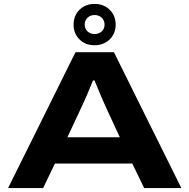

<svg xmlns="http://www.w3.org/2000/svg" viewBox="-20 -951 958 971"><path d="M458 -722.2Q412.1 -722.2 382.1 -751.7Q352.1 -781.2 352.1 -826.2Q352.1 -872.1 382.1 -901.6Q412.1 -931.2 458 -931.2Q504.4 -931.2 534.7 -901.6Q564.9 -872.1 564.9 -826.2Q564.9 -781.2 534.7 -751.7Q504.4 -722.2 458 -722.2ZM458 -778.8Q480 -778.8 494.4 -792.2Q508.8 -805.7 508.8 -826.2Q508.8 -847.7 494.6 -861.3Q480.5 -875 458 -875Q437 -875 422.6 -861.3Q408.2 -847.7 408.2 -826.2Q408.2 -806.2 422.6 -792.5Q437 -778.8 458 -778.8ZM21 0 361.8 -687H556.2L897 0H709L648.9 -124H257.8L198.2 0ZM320.8 -256.8H585.9L513.2 -414.1Q507.3 -426.3 494.9 -455.8Q482.4 -485.4 470.7 -513.4Q459 -541.5 458 -543.9H450.2Q417.5 -461.9 394 -413.1Z"/></svg>

Font: Archivo Expanded
Style: Bold
Weight: 700
Width: 7
Designer: Hector Gatti
Foundry: Omnibus-Type
Version: Version 2.001